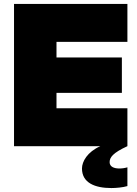

<svg xmlns="http://www.w3.org/2000/svg" viewBox="-20 -740 693 972"><path d="M51 0H488C422 29 395 78 395 113C395 186 461 212 544 212C567 212 602 209 625 202V107C612 111 598 113 584 113C557 113 535 104 535 81C535 57 551 34 625 0V-192H266V-270H597V-449H266V-528H625V-720H51Z"/></svg>

Font: Aspekta 950
Style: Regular
Weight: 950
Designer: Ivo Dolenc
Version: Version 2.000